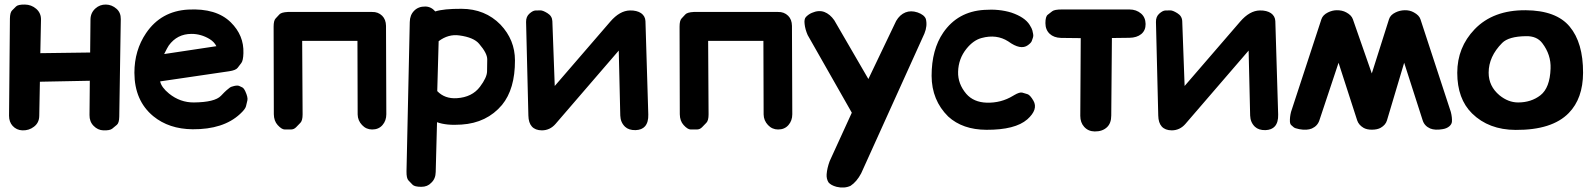

<svg xmlns="http://www.w3.org/2000/svg" viewBox="-20 -558 7111 860"><path d="M91.8 -537.6Q61 -538.1 52 -529.1Q43 -520 33.9 -511Q24.9 -502 24.4 -474.6L20.5 -39.6Q20.5 -11.7 36.6 5.9Q54.2 24.9 80.1 25.9Q109.9 26.9 131.8 9.8Q155.3 -7.8 155.8 -38.6L158.7 -191.9L382.3 -196.3L380.9 -43Q380.4 -13.2 399.4 5.9Q418 24.9 442.9 25.9Q472.2 26.9 482.7 18.3Q493.2 9.8 503.4 1.2Q513.7 -7.3 514.2 -35.2L521 -472.2Q521.5 -501.5 502 -518.6Q481 -537.1 454.6 -537.6Q427.2 -538.1 407.2 -520Q385.7 -500.5 385.3 -471.2L383.8 -322.8L160.6 -319.8L163.6 -468.8Q164.6 -499 142.1 -518.6Q120.6 -537.1 91.8 -537.6Z M1006.3 -238.8Q1036.1 -243.2 1044.4 -254.2Q1052.7 -265.1 1061 -275.9Q1069.3 -286.6 1070.3 -319.8Q1073.2 -399.4 1013.7 -458Q948.7 -522 822.8 -515.1Q701.2 -508.3 634.3 -409.7Q582 -332.5 582 -231.9Q582.5 -106.9 666.5 -37.6Q736.8 20 842.8 21Q980.5 22 1055.2 -47.4Q1078.6 -68.8 1081.8 -82Q1085 -95.2 1088.1 -108.4Q1091.3 -121.6 1078.6 -149.4Q1071.8 -163.6 1064.9 -166.7Q1058.1 -169.9 1051.3 -173.1Q1044.4 -176.3 1028.8 -172.9Q1014.6 -169.9 1008.1 -164.6Q1001.5 -159.2 994.6 -153.6Q987.8 -147.9 969.7 -128.9Q942.4 -100.1 848.6 -99.1Q787.1 -98.6 737.3 -138.7Q703.1 -166.5 697.3 -193.4ZM735.8 -354Q773.4 -406.2 837.9 -406.2Q880.9 -406.2 919.4 -382.8Q939.9 -370.1 949.2 -351.1L715.3 -315.9Q729.5 -344.7 735.8 -354Z M1269 -504.4Q1240.2 -502.9 1231.7 -493.7Q1223.1 -484.4 1214.4 -475.1Q1205.6 -465.8 1205.6 -438.5L1206.5 -46.4Q1207 -16.1 1223.6 2Q1241.7 22 1255.4 22Q1269 22 1282.7 22Q1296.4 22 1306.2 12Q1315.9 2 1325.7 -8.1Q1335.4 -18.1 1335.4 -45.4L1333.5 -375H1581.1L1582 -45.4Q1582.5 -18.1 1601.6 2Q1620.1 22 1647 22Q1676.3 22 1693.4 2Q1710.4 -17.6 1710.4 -46.4L1709 -442.4Q1708.5 -470.7 1691.9 -487.3Q1673.3 -505.4 1646.5 -504.4Z M1911.6 260.7Q1931.2 242.7 1931.6 212.4L1937.5 -10.7Q1979.5 4.9 2046.9 0Q2160.6 -7.3 2228.5 -87.9Q2287.1 -159.2 2286.6 -287.6Q2286.6 -379.4 2221.7 -447.8Q2152.8 -518.1 2047.4 -518.6Q1967.3 -519 1929.7 -506.8Q1911.1 -528.3 1885.3 -528.8Q1854 -529.3 1835 -509.8Q1815.9 -490.7 1815.4 -459L1800.8 209Q1800.3 240.7 1809.6 250.2Q1818.8 259.8 1827.9 269.3Q1836.9 278.8 1867.2 278.8Q1895 278.8 1911.6 260.7ZM2037.1 -399.4Q2102.5 -390.6 2126.5 -361.3Q2162.6 -319.3 2162.4 -292.2Q2162.1 -265.1 2161.6 -238Q2161.1 -210.9 2129.9 -169.4Q2094.7 -122.6 2026.4 -118.2Q1972.2 -114.7 1938.5 -149.9L1944.8 -373.5Q1988.3 -406.2 2037.1 -399.4Z M2346.7 -40.5Q2348.1 24.9 2406.7 25.9Q2443.4 25.9 2468.3 -2.9L2751.5 -331.5L2758.3 -40.5Q2759.3 -9.8 2779.8 9.8Q2796.4 25.4 2826.7 24.9Q2855 23.9 2869.1 7.8Q2884.8 -10.3 2883.8 -44.9L2871.1 -463.4Q2870.1 -485.8 2851.6 -499Q2832.5 -511.7 2801.8 -511.2Q2755.9 -510.3 2713.4 -460.9L2464.8 -172.9L2454.1 -463.4Q2453.1 -486.3 2432.1 -499Q2411.6 -511.7 2400.6 -511.5Q2389.6 -511.2 2378.4 -511Q2367.2 -510.7 2352.1 -497.6Q2335.9 -483.9 2336.4 -459.5Z M3087.4 -504.4Q3058.6 -502.9 3050 -493.7Q3041.5 -484.4 3032.7 -475.1Q3023.9 -465.8 3023.9 -438.5L3024.9 -46.4Q3025.4 -16.1 3042 2Q3060.1 22 3073.7 22Q3087.4 22 3101.1 22Q3114.7 22 3124.5 12Q3134.3 2 3144 -8.1Q3153.8 -18.1 3153.8 -45.4L3151.9 -375H3399.4L3400.4 -45.4Q3400.9 -18.1 3419.9 2Q3438.5 22 3465.3 22Q3494.6 22 3511.7 2Q3528.8 -17.6 3528.8 -46.4L3527.3 -442.4Q3526.9 -470.7 3510.3 -487.3Q3491.7 -505.4 3464.8 -504.4Z M4089.8 -502.4Q4060.1 -512.2 4035.6 -502.4Q4010.3 -492.2 3994.1 -464.4L3869.6 -204.1L3716.8 -467.3Q3697.8 -494.6 3672.4 -504.4Q3647 -513.7 3616.7 -500.5Q3601.6 -494.1 3589.8 -481.9Q3581.1 -472.2 3584 -450.2Q3586.4 -426.8 3597.7 -400.9L3795.4 -53.2L3696.3 163.6Q3684.6 195.3 3682.6 222.7Q3681.2 242.7 3690.9 258.8Q3701.7 272 3727.1 278.8Q3761.7 287.1 3789.6 274.4Q3817.4 256.3 3837.4 218.3L4120.6 -407.7Q4134.8 -442.4 4127 -473.1Q4120.1 -491.7 4089.8 -502.4Z M4399.4 -98.1Q4340.8 -100.1 4308.1 -137.7Q4270 -182.6 4271.5 -236.3Q4272.9 -294.9 4309.1 -339.8Q4339.8 -377.9 4376.5 -387.7Q4443.8 -406.2 4496.1 -372.6Q4551.8 -332 4584 -355.5Q4598.6 -366.2 4601.3 -374Q4604 -381.8 4606.7 -389.4Q4609.4 -397 4607.7 -405.3Q4606 -413.6 4604.2 -421.6Q4602.5 -429.7 4591.8 -446.8Q4570.3 -481 4510.3 -501.5Q4455.1 -518.6 4388.2 -513.7Q4270 -506.3 4205.1 -412.1Q4152.8 -335.9 4152.8 -218.3Q4153.3 -108.9 4227.1 -36.1Q4291.5 22.9 4398.4 23.4Q4527.3 23.9 4581.5 -23.4Q4631.3 -67.9 4608.9 -106.9Q4593.8 -132.8 4582.3 -136.2Q4570.8 -139.6 4559.1 -143.1Q4547.4 -146.5 4522.5 -131.8Q4520 -130.4 4517.6 -128.9Q4463.9 -96.2 4399.4 -98.1Z M4960.4 -387.7 4957.5 -40.5Q4957.5 -6.3 4938.5 11.7Q4918 31.2 4883.3 30.8Q4854 30.3 4835.9 9.8Q4818.8 -9.3 4818.8 -39.1L4820.8 -387.2L4732.4 -388.2Q4700.2 -389.2 4681.6 -406.7Q4662.6 -424.8 4662.6 -454.6Q4662.6 -483.9 4672.9 -491.9Q4683.1 -500 4693.4 -507.8Q4703.6 -515.6 4736.3 -515.6H5039.1Q5069.8 -515.6 5091.3 -497.1Q5110.8 -480 5111.3 -450.7Q5111.8 -421.9 5091.8 -405.3Q5071.8 -389.2 5039.1 -388.7Q5000 -388.2 4960.4 -387.7Z M5168 -40.5Q5169.4 24.9 5228 25.9Q5264.6 25.9 5289.6 -2.9L5572.8 -331.5L5579.6 -40.5Q5580.6 -9.8 5601.1 9.8Q5617.7 25.4 5647.9 24.9Q5676.3 23.9 5690.4 7.8Q5706.1 -10.3 5705.1 -44.9L5692.4 -463.4Q5691.4 -485.8 5672.9 -499Q5653.8 -511.7 5623 -511.2Q5577.1 -510.3 5534.7 -460.9L5286.1 -172.9L5275.4 -463.4Q5274.4 -486.3 5253.4 -499Q5232.9 -511.7 5221.9 -511.5Q5210.9 -511.2 5199.7 -511Q5188.5 -510.7 5173.3 -497.6Q5157.2 -483.9 5157.7 -459.5Z M5975.6 -276.9 6059.1 -18.6Q6065.9 1.5 6086.9 14.2Q6101.6 22.9 6124.5 22.9Q6149.4 22.9 6164.6 14.2Q6186.5 1.5 6192.4 -18.6L6269.5 -276.9L6352.5 -18.6Q6360.4 6.3 6386.2 17.6Q6407.7 26.4 6441.9 20.5Q6460 17.6 6471.7 7.8Q6482.4 -1.5 6483.4 -12.7Q6484.9 -31.2 6478.5 -56.6L6342.3 -472.2Q6336.4 -489.7 6313 -502.4Q6294.9 -512.7 6272 -512.2Q6250 -511.7 6231 -502.4Q6207.5 -491.2 6201.7 -472.2L6124.5 -229L6039.6 -472.2Q6033.2 -490.2 6010.3 -502.4Q5991.7 -512.7 5966.3 -512.2Q5947.3 -511.7 5928.2 -502.4Q5905.3 -491.2 5898.9 -472.2L5762.7 -56.6Q5756.8 -33.2 5757.8 -12.7Q5758.8 -1.5 5764.2 2.9Q5769.5 7.3 5774.7 12Q5779.8 16.6 5799.3 20.5Q5833.5 26.9 5856 17.6Q5881.3 6.3 5889.6 -18.6Z M6888.2 -364.7Q6927.7 -313 6925.3 -251Q6922.4 -164.6 6879.9 -131.3Q6838.4 -99.1 6779.8 -99.1Q6735.8 -99.1 6696.3 -131.3Q6647.9 -171.9 6647.9 -232.4Q6647.9 -304.7 6708.5 -365.7Q6737.8 -395 6815.4 -396Q6863.8 -397 6888.2 -364.7ZM6585 -426.8Q6507.3 -345.7 6507.3 -231.9Q6507.3 -115.2 6573.7 -49.8Q6648.4 23.4 6768.6 23.9Q6932.1 24.9 7006.8 -51.8Q7070.3 -116.7 7070.8 -231.9Q7071.3 -366.7 7010.7 -439Q6950.7 -511.2 6813.5 -512.2Q6668 -513.2 6585 -426.8Z"/></svg>

Font: Comic Relief
Style: Bold
Weight: 700
Designer: Jeff Davis
Foundry: Loudifier
Version: Version 1.200; ttfautohint (v1.8.4.7-5d5b)